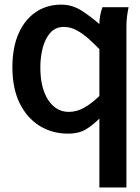

<svg xmlns="http://www.w3.org/2000/svg" viewBox="-20 -582 620 852"><path d="M421 250V-56Q396 -30 363.8 -9.5Q331.5 11 281.5 11Q211 11 155.2 -23.8Q99.5 -58.5 67.2 -124.2Q35 -190 35 -283.5Q35 -372 62.8 -434Q90.5 -496 139.5 -528.8Q188.5 -561.5 252 -561.5Q301.5 -561.5 344.5 -533.2Q387.5 -505 421 -475Q421 -511.5 434.5 -550H550.5Q546 -528 543.5 -507.5Q541 -487 541 -466V250ZM285 -85.5Q321 -85.5 354.2 -104.5Q387.5 -123.5 421 -156V-364Q399.5 -386 374.5 -408.8Q349.5 -431.5 321.5 -447Q293.5 -462.5 263 -462.5Q226.5 -462.5 203.5 -436.8Q180.5 -411 169.8 -370.2Q159 -329.5 159 -283.5Q159 -191 194 -138.2Q229 -85.5 285 -85.5Z"/></svg>

Font: Junction SemiBold
Style: Regular
Weight: 600
Designer: Caroline Hadilaksono
Foundry: Caroline Hadilaksono, Tyler Finck, The League of Moveable Type
Version: Version 2.000; ttfautohint (v1.8.3)